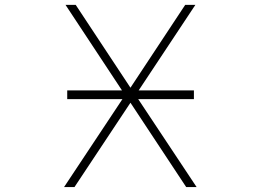

<svg xmlns="http://www.w3.org/2000/svg" viewBox="-20 -752 1040 774"><path d="M251 -352.5V-387.7H471.7L244.1 -732.4H285.2L505.9 -398.4L726.6 -732.4H767.6L539.1 -387.7H761.7V-352.5H537.1L772.5 2H730.5L505.9 -337.9L280.3 2H238.3L473.6 -352.5Z"/></svg>

Font: Gen Shin Gothic Monospace ExtraLight
Style: Regular
Weight: 200
Designer: [Source Han Sans]
Ryoko NISHIZUKA  (kana & ideographs); Paul D. Hunt (Latin, Greek & Cyrillic); Wenlong ZHANG  (bopomofo
Version: Version 1.002.20150607